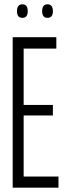

<svg xmlns="http://www.w3.org/2000/svg" viewBox="-20 -873 304 893"><path d="M39 0V-700H242V-647H90V-385H226V-336H90V-52H252V0ZM201 -790Q176 -790 176 -821Q176 -853 201 -853Q226 -853 226 -821Q226 -790 201 -790ZM84 -790Q59 -790 59 -821Q59 -853 84 -853Q109 -853 109 -821Q109 -790 84 -790Z"/></svg>

Font: Georama Extra Condensed Light
Style: Regular
Weight: 300
Width: 2
Designer: Jean-Baptiste Levee
Foundry: Production Type
Version: Version 1.000